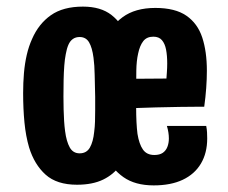

<svg xmlns="http://www.w3.org/2000/svg" viewBox="-20 -549 689 581"><path d="M213 10Q152 10 118 -20.5Q84 -51 68 -103Q58 -137 54 -178.5Q50 -220 50 -267Q50 -299 52.5 -328Q55 -357 61 -383Q67 -409 77 -431Q97 -477 134 -503Q171 -529 231 -529Q285 -529 317.5 -503.5Q350 -478 366 -435Q379 -401 384.5 -357.5Q390 -314 390 -264Q390 -223 386.5 -185.5Q383 -148 375 -117Q364 -77 344 -49Q324 -21 292 -5.5Q260 10 213 10ZM221 -85Q242 -85 252 -102.5Q262 -120 265 -150Q267 -165 267.5 -181Q268 -197 268 -216Q268 -235 268 -256Q267 -292 266.5 -322Q266 -352 263 -374Q259 -405 249.5 -421Q240 -437 221 -437Q209 -437 200.5 -431Q192 -425 187 -413.5Q182 -402 179 -385Q176 -370 174.5 -350Q173 -330 172.5 -306.5Q172 -283 172 -257Q172 -237 172.5 -218Q173 -199 174 -183Q175 -167 177 -152Q181 -121 191 -103Q201 -85 221 -85ZM445 12Q389 12 353.5 -13Q318 -38 299 -80Q283 -116 276 -161.5Q269 -207 269 -258Q269 -305 275 -346.5Q281 -388 294 -421Q313 -469 351 -497Q389 -525 450 -525Q510 -525 544 -501.5Q578 -478 592 -435.5Q606 -393 606 -335Q606 -310 604 -282.5Q602 -255 598 -226L483 -302Q484 -317 485 -330.5Q486 -344 486 -357Q486 -381 482.5 -399Q479 -417 470 -427.5Q461 -438 444 -438Q424 -438 413.5 -424.5Q403 -411 398 -387Q393 -365 392.5 -335.5Q392 -306 392 -271Q392 -246 392 -223Q392 -200 393 -180Q394 -160 396 -144Q401 -113 412.5 -96.5Q424 -80 447 -80Q463 -80 472.5 -86.5Q482 -93 486.5 -104.5Q491 -116 491 -130Q491 -139 489.5 -148.5Q488 -158 485 -168H604Q606 -158 606.5 -148.5Q607 -139 607 -130Q607 -86 588 -54Q569 -22 533 -5Q497 12 445 12ZM304 -218 301 -310 575 -312 598 -226Q598 -226 577.5 -226Q557 -226 524 -225.5Q491 -225 451.5 -224Q412 -223 373.5 -221.5Q335 -220 304 -218Z"/></svg>

Font: Truculenta ExtraBold
Style: Regular
Weight: 800
Version: Version 1.002